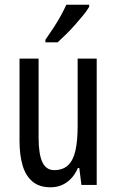

<svg xmlns="http://www.w3.org/2000/svg" viewBox="-20 -786 496 816"><path d="M391 -537V0H326L317 -72H311Q300 -46 282.5 -27.5Q265 -9 243 0.5Q221 10 195 10Q147 10 118 -14.5Q89 -39 76 -83Q63 -127 63 -187V-537H144V-202Q144 -131 160 -97Q176 -63 210 -63Q247 -63 269 -83.5Q291 -104 300.5 -145.5Q310 -187 310 -251V-537ZM359 -757Q350 -741 333.5 -721Q317 -701 298 -679.5Q279 -658 259.5 -639Q240 -620 225 -606H173V-617Q192 -644 208.5 -669.5Q225 -695 238.5 -719.5Q252 -744 262 -766H359Z"/></svg>

Font: Noto Sans Khmer ExtraCondensed
Style: Regular
Weight: 400
Width: 2
Designer: Danh Hong and the Monotype Design Team
Foundry: Monotype Imaging Inc.
Version: Version 2.004